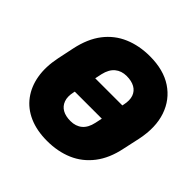

<svg xmlns="http://www.w3.org/2000/svg" viewBox="-190 -907 1085 1085"><g transform="rotate(45 352.5 -364.0)"><path d="M336 11Q254 11 192.5 -16Q131 -43 93.5 -93.5Q56 -144 44.5 -212Q33 -280 50 -363L71 -463Q91 -558 138 -619Q185 -680 254.5 -709.5Q324 -739 409 -739Q518 -739 589.5 -691.5Q661 -644 689.5 -560.5Q718 -477 695 -366L673 -265Q654 -171 606.5 -109.5Q559 -48 490 -18.5Q421 11 336 11ZM350 -162Q392 -162 419.5 -185Q447 -208 457 -255L497 -441Q506 -482 496 -510Q486 -538 460 -552.5Q434 -567 395 -567Q354 -567 326 -544Q298 -521 287 -473L248 -288Q239 -248 249.5 -219.5Q260 -191 285.5 -176.5Q311 -162 350 -162ZM188 -297 216 -432H559L529 -297Z"/></g></svg>

Font: Hubot Sans Condensed ExtraLight Black
Style: Italic
Weight: 900
Italic angle: -12.0243°
Version: Version 2.000